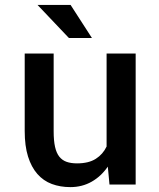

<svg xmlns="http://www.w3.org/2000/svg" viewBox="-20 -744 640 774"><path d="M414.6 -72.3Q387.7 -33.2 349.4 -11.5Q311 10.3 263.7 10.3Q222.7 10.3 188.7 -2.4Q154.8 -15.1 130.6 -42.7Q106.4 -70.3 93 -113Q79.6 -155.8 79.6 -215.8V-528.3H196.3V-214.8Q196.3 -176.8 201.9 -151.9Q207.5 -127 219.2 -112.3Q231 -97.7 248.5 -91.6Q266.1 -85.4 290.5 -85.4Q337.4 -85.4 366.2 -103.8Q395 -122.1 409.7 -153.3V-528.3H526.9V0H421.4ZM350.6 -590.8H257.8L131.3 -724.1H264.6Z"/></svg>

Font: TypoPRO Roboto Mono
Style: Regular
Weight: 500
Designer: Google
Version: Version 2.000986; 2015; ttfautohint (v1.3)